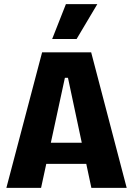

<svg xmlns="http://www.w3.org/2000/svg" viewBox="-20 -915 649 935"><path d="M11 0 185 -660H424L597 0H425L311 -536H296L180 0ZM137 -117V-220H489V-117ZM353 -725H234L301 -895H454Z"/></svg>

Font: Bricolage Grotesque 96pt ExtraBold SemiCondensed ExtraBold
Style: Regular
Weight: 800
Width: 4
Version: Version 1.001;gftools[0.9.33.dev8+g029e19f]